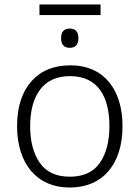

<svg xmlns="http://www.w3.org/2000/svg" viewBox="-20 -837 630 867"><path d="M158.2 -816.9V-769H434.1V-816.9ZM294.9 -708C269 -708 255.9 -693.8 255.9 -665C255.9 -635.7 269 -621.1 294.9 -621.1C320.8 -621.1 334 -635.7 334 -665C334 -693.8 320.8 -708 294.9 -708ZM533.2 -267.1C533.2 -431.2 450.2 -542 297.9 -542C222.7 -542 163.6 -517.6 121.1 -469.2C78.6 -420.4 57.1 -353 57.1 -267.1C57.1 -98.6 146 9.8 293.9 9.8C448.2 9.8 533.2 -100.1 533.2 -267.1ZM116.2 -267.1C116.2 -337.9 131.3 -393.1 161.6 -433.1C191.9 -473.1 236.8 -493.2 296.9 -493.2C422.9 -493.2 474.1 -398.9 474.1 -267.1C474.1 -199.2 460 -144 431.2 -102.1C402.3 -60.1 356.9 -39.1 294.9 -39.1C233.9 -39.1 188.5 -60.1 159.7 -101.6C130.9 -143.1 116.2 -198.2 116.2 -267.1Z"/></svg>

Font: Noto Reveo Sans
Style: Regular
Weight: 300
Designer: Monotype Design Team
Foundry: Monotype Imaging Inc.
Version: Version 2.007